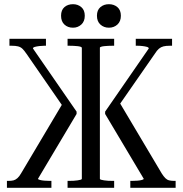

<svg xmlns="http://www.w3.org/2000/svg" viewBox="-20 -895 870 915"><path d="M601 0V-33H610Q622 -33 635 -34Q648 -35 656.5 -37.5Q665 -40 665 -43L481 -352V-363L689 -664Q689 -669 680.5 -671.5Q672 -674 659.5 -675.5Q647 -677 636 -677H627V-710H800V-677H790Q771 -677 759 -674Q747 -671 737.5 -663Q728 -655 718 -639L538 -380L543 -418L751 -68Q760 -54 768 -46Q776 -38 786 -35.5Q796 -33 809 -33H817V0ZM225 0H13V-33H21Q35 -33 44.5 -35.5Q54 -38 63 -46Q72 -54 80 -68L288 -418L285 -380L106 -639Q95 -655 86.5 -663Q78 -671 66 -674Q54 -677 36 -677H25V-710H199V-677H190Q180 -677 167.5 -675.5Q155 -674 146 -671.5Q137 -669 137 -664L345 -363V-352L161 -43Q161 -40 170 -37.5Q179 -35 192 -34Q205 -33 216 -33H225ZM302 0V-33H310Q320 -33 330.5 -33.5Q341 -34 350 -35.5Q359 -37 364.5 -38.5Q370 -40 370 -43V-667Q370 -670 364.5 -672Q359 -674 350 -675Q341 -676 330.5 -676.5Q320 -677 310 -677H302V-710H524V-677H516Q507 -677 496 -676.5Q485 -676 476 -675Q467 -674 461.5 -672Q456 -670 456 -668V-43Q456 -40 461.5 -38.5Q467 -37 476 -35.5Q485 -34 495.5 -33.5Q506 -33 516 -33H524V0ZM384 -820Q384 -793 367.5 -778Q351 -763 328 -763Q303 -763 287 -778Q271 -793 271 -820Q271 -847 287 -861Q303 -875 328 -875Q351 -875 367.5 -861Q384 -847 384 -820ZM556 -820Q556 -793 539.5 -778Q523 -763 499 -763Q475 -763 458.5 -778Q442 -793 442 -820Q442 -847 458.5 -861Q475 -875 499 -875Q523 -875 539.5 -861Q556 -847 556 -820Z"/></svg>

Font: Roboto Serif 120pt ExtraCondensed
Style: Regular
Weight: 400
Width: 2
Designer: Greg Gazdowicz
Foundry: Commercial Type
Version: Version 1.008